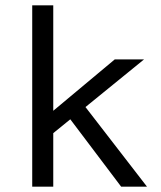

<svg xmlns="http://www.w3.org/2000/svg" viewBox="-20 -701 604 721"><path d="M532 0H435L244 -253L180 -201V0H101V-681H180V-285L411 -478H521L301 -299Z"/></svg>

Font: Karla Neue
Style: Regular
Weight: 400
Designer: Jonathan Pinhorn
Foundry: PYRS Fontlab Ltd. / Made with FontLab
Version: Version 1.000;PS 001.001;hotconv 1.0.56